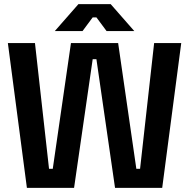

<svg xmlns="http://www.w3.org/2000/svg" viewBox="-20 -908 914 928"><path d="M110 0 18 -700H149L217 -92H235L323 -700H551L639 -92H657L725 -700H856L764 0H536L446 -622H428L338 0ZM245 -758 359 -888H515L629 -758H495L446 -824H428L379 -758Z"/></svg>

Font: Space Grotesk Frontify
Style: Bold
Weight: 700
Designer: Florian Karsten
Version: Version 2.000